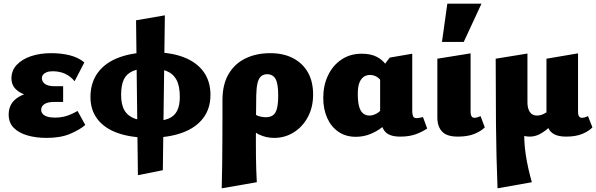

<svg xmlns="http://www.w3.org/2000/svg" viewBox="-20 -731 3229 1040"><path d="M232 16Q175 16 128.5 2.5Q82 -11 54.5 -38.5Q27 -66 27 -111Q27 -173 80.5 -205.5Q134 -238 219 -238V-202Q174 -202 133 -212.5Q92 -223 67 -246.5Q42 -270 42 -307Q42 -349 70.5 -379.5Q99 -410 147.5 -426.5Q196 -443 257 -443Q312 -443 358 -431.5Q404 -420 437 -393L384 -291Q363 -317 333.5 -331Q304 -345 265 -345Q245 -345 232 -339.5Q219 -334 213 -326Q207 -318 207 -307Q207 -289 223.5 -276.5Q240 -264 275 -264H322V-179H275Q238 -179 220.5 -167Q203 -155 203 -137Q203 -124 211 -114.5Q219 -105 235.5 -99.5Q252 -94 277 -94Q312 -94 340.5 -103Q369 -112 400 -130L442 -54Q413 -29 361 -6.5Q309 16 232 16Z M790 15Q689 15 617.5 -10.5Q546 -36 508 -85.5Q470 -135 470 -205Q470 -283 510 -337.5Q550 -392 625.5 -420Q701 -448 806 -448Q905 -448 975 -421Q1045 -394 1082.5 -342.5Q1120 -291 1120 -217Q1120 -143 1080.5 -91Q1041 -39 967 -12Q893 15 790 15ZM727 218 717 -621 873 -648 862 191ZM806 -75Q859 -75 891.5 -88Q924 -101 939 -130Q954 -159 954 -206Q954 -265 936 -298.5Q918 -332 881.5 -346.5Q845 -361 790 -361Q735 -361 700.5 -346.5Q666 -332 651 -301Q636 -270 636 -217Q636 -163 655 -132Q674 -101 711.5 -88Q749 -75 806 -75Z M1181 289Q1183 226 1183.5 160Q1184 94 1184.5 31Q1185 -32 1185 -88Q1185 -144 1185 -188Q1185 -274 1218.5 -330.5Q1252 -387 1310.5 -415Q1369 -443 1444 -443Q1516 -443 1568 -415.5Q1620 -388 1648 -338.5Q1676 -289 1676 -219Q1676 -150 1647.5 -97Q1619 -44 1571 -14Q1523 16 1465 16Q1422 16 1384 -2Q1346 -20 1332 -54L1354 -118Q1367 -106 1384.5 -101Q1402 -96 1419 -96Q1444 -96 1459 -107Q1474 -118 1480.5 -144.5Q1487 -171 1487 -214Q1487 -278 1472.5 -303.5Q1458 -329 1427 -329Q1407 -329 1394 -317.5Q1381 -306 1375 -281.5Q1369 -257 1368 -215Q1367 -131 1366.5 -70Q1366 -9 1366 36.5Q1366 82 1366.5 118.5Q1367 155 1368 187.5Q1369 220 1371 256Z M1907 10Q1853 10 1813.5 -17Q1774 -44 1752.5 -91.5Q1731 -139 1731 -201Q1731 -268 1756.5 -322Q1782 -376 1829 -408Q1876 -440 1939 -440Q1987 -440 2018 -424.5Q2049 -409 2068 -384Q2087 -359 2098 -331L2051 -281Q2039 -304 2021.5 -314.5Q2004 -325 1985 -325Q1962 -325 1947 -312.5Q1932 -300 1925 -278Q1918 -256 1918 -223Q1918 -181 1925 -155Q1932 -129 1946.5 -117Q1961 -105 1981 -105Q1997 -105 2015 -113.5Q2033 -122 2049 -141L2094 -83Q2075 -61 2047 -39.5Q2019 -18 1983.5 -4Q1948 10 1907 10ZM2148 9Q2084 9 2061.5 -23.5Q2039 -56 2039 -116V-350L2091 -419L2213 -440V-128Q2213 -112 2217.5 -101.5Q2222 -91 2236 -91Q2243 -91 2251.5 -92.5Q2260 -94 2271 -97L2294 -35Q2268 -17 2232.5 -4Q2197 9 2148 9Z M2460 9Q2400 9 2374.5 -18.5Q2349 -46 2349 -94V-413L2529 -442V-124Q2529 -110 2534 -101.5Q2539 -93 2550 -93Q2557 -93 2565.5 -95.5Q2574 -98 2583 -102L2606 -41Q2585 -20 2549 -5.5Q2513 9 2460 9ZM2374 -504 2403 -711H2588L2492 -504Z M2675 289Q2668 114 2666.5 -62Q2665 -238 2665 -413L2837 -441V-176Q2837 -145 2849.5 -125Q2862 -105 2889 -105Q2901 -105 2913 -109Q2925 -113 2937 -120.5Q2949 -128 2957 -138L2992 -78Q2969 -53 2946 -33.5Q2923 -14 2899.5 -2.5Q2876 9 2849 9Q2831 9 2813.5 4Q2796 -1 2780 -12L2821 -48Q2816 28 2827.5 104.5Q2839 181 2861 256ZM3047 9Q3006 9 2982.5 -3.5Q2959 -16 2949.5 -39Q2940 -62 2940 -94V-413L3111 -442V-124Q3111 -110 3116 -101.5Q3121 -93 3132 -93Q3140 -93 3148.5 -95.5Q3157 -98 3165 -102L3189 -41Q3169 -20 3133.5 -5.5Q3098 9 3047 9Z"/></svg>

Font: Ysabeau Infant Black
Style: Regular
Weight: 900
Designer: Christian Thalmann (Catharsis Fonts)
Version: Version 2.001;gftools[0.9.30]; featfreeze: ss01,ss02,lnum